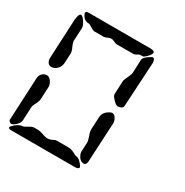

<svg xmlns="http://www.w3.org/2000/svg" viewBox="-174 -899 998 1038"><g transform="rotate(30 325.0 -380.0)"><path d="M3 -45 16 -315Q18 -340 42 -352Q49 -355 55 -355Q77 -355 90 -328Q96 -316 96 -305L92 -225Q91 -210 76 -183Q71 -172 70 -165L66 -80Q64 -55 34 -35Q25 -30 21 -30Q6 -33 3 -45ZM440 0H35Q21 -1 20 -10Q20 -13 37 -29Q39 -31 40 -32Q63 -50 80 -50Q88 -50 113 -66Q128 -75 140 -75H160Q179 -75 206 -64Q218 -60 230 -60Q245 -60 265 -71Q273 -75 280 -75H350Q375 -75 402 -58Q407 -55 410 -55Q425 -55 440 -40Q459 -20 460 -10Q457 -2 440 0ZM424 -90 427 -150Q427 -160 415 -194Q410 -209 410 -220L414 -300Q416 -333 452 -351Q460 -355 465 -355Q482 -355 493 -329Q497 -319 497 -310L484 -60Q481 -41 468 -40Q443 -40 429 -70Q424 -81 424 -90ZM424 -450 428 -535Q429 -542 444 -573Q451 -589 452 -600L455 -680Q457 -699 493 -720Q501 -725 505 -725Q515 -725 518 -706Q519 -703 519 -700L503 -420Q502 -405 480 -401Q475 -400 471 -400Q459 -400 438 -424Q424 -439 424 -450ZM80 -760H470Q494 -759 495 -748Q495 -734 469 -711Q460 -703 455 -702H440Q431 -702 417 -692Q410 -688 405 -688H300Q292 -688 276 -696Q268 -700 260 -700Q250 -700 228 -690Q223 -688 220 -688H160Q151 -688 130 -702Q119 -710 110 -710Q82 -710 67 -743Q65 -748 65 -750Q67 -759 80 -760ZM24 -440 36 -690Q40 -728 53 -730Q64 -730 81 -703Q93 -684 93 -670L89 -590Q89 -576 102 -549Q109 -534 109 -520L106 -460Q104 -428 76 -411Q65 -405 55 -405Q32 -405 25 -431Q24 -435 24 -440Z"/></g></svg>

Font: Segment14
Style: Regular
Weight: 400
Monospace: yes
Designer: Paul Flo Williams
Foundry: His Deeds Are Dust
Version: Version 1.002